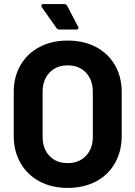

<svg xmlns="http://www.w3.org/2000/svg" viewBox="-20 -906 661 937"><path d="M47 -243V-457Q47 -531 80 -588Q113 -645 172.5 -676.5Q232 -708 310 -708Q389 -708 448.5 -676.5Q508 -645 541 -588Q574 -531 574 -457V-243Q574 -168 541 -110Q508 -52 448.5 -20.5Q389 11 310 11Q232 11 172.5 -21Q113 -53 80 -110.5Q47 -168 47 -243ZM433 -238V-458Q433 -516 399.5 -551.5Q366 -587 310 -587Q255 -587 221.5 -551.5Q188 -516 188 -458V-238Q188 -180 221.5 -145Q255 -110 310 -110Q365 -110 399 -145Q433 -180 433 -238ZM363 -770Q363 -762 353 -762H269Q260 -762 255 -770L184 -871Q182 -874 182 -878Q182 -886 192 -886H293Q303 -886 308 -877L361 -776Q363 -772 363 -770Z"/></svg>

Font: Amber EN
Style: Bold
Weight: 700
Designer: Jeremy Tribby
Foundry: Tribby Type
Version: Version 1.408 November 24, 2021